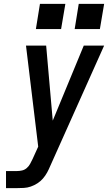

<svg xmlns="http://www.w3.org/2000/svg" viewBox="-20 -970 557 990"><path d="M11 0V-88H67Q80 -88 93.5 -91Q107 -94 118 -103.5Q129 -113 135.5 -125.5Q142 -138 148 -150L177 -214L114 -735H218L252 -348L412 -735H517L239 -114Q232 -97 223 -80.5Q214 -64 201.5 -49.5Q189 -35 172.5 -24.5Q156 -14 138.5 -8Q121 -2 103 -1Q85 0 67 0ZM495 -820H365L386 -950H517ZM295 -820H165L186 -950H317Z"/></svg>

Font: Iosevka SS04 Semibold Oblique
Style: Regular
Weight: 600
Italic angle: -9°
Monospace: yes
Designer: Belleve Invis
Foundry: Belleve Invis
Version: Version 19.0.0; ttfautohint (v1.8.4)